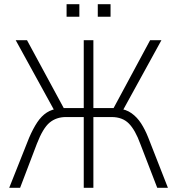

<svg xmlns="http://www.w3.org/2000/svg" viewBox="-20 -897 847 917"><path d="M24 0 119 -239Q138 -283 158 -313Q178 -343 203.5 -359.5Q229 -376 261 -378L244 -361L55 -705H109L293 -365L276 -381H380V-705H426V-381H531L514 -365L697 -705H751L562 -361L547 -378Q582 -375 608.5 -356Q635 -337 654 -307.5Q673 -278 688 -240L782 0H731L650 -210Q626 -276 595.5 -307Q565 -338 513 -338H426V0H380V-338H295Q249 -338 217 -311.5Q185 -285 156 -210L76 0ZM447 -817V-877H508V-817ZM298 -817V-877H359V-817Z"/></svg>

Font: Nunito Sans 7pt Condensed ExtraLight
Style: Regular
Weight: 250
Width: 3
Designer: Vernon Adams
Foundry: Vernon Adams
Version: Version 3.101;gftools[0.9.27]